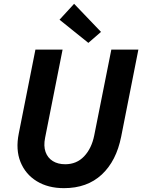

<svg xmlns="http://www.w3.org/2000/svg" viewBox="-20 -980 747 1008"><path d="M315.9 7.8Q232.4 7.8 173.1 -28.6Q113.8 -64.9 87.6 -129.6Q61.5 -194.3 78.6 -279.3L166 -719.7H308.6L216.8 -256.8Q208 -213.4 219.2 -182.1Q230.5 -150.9 257.3 -134.3Q284.2 -117.7 322.3 -117.7Q382.3 -117.7 421.6 -159.2Q460.9 -200.7 474.6 -268.6L564.5 -719.7H706.5L616.2 -262.7Q590.8 -134.8 514.2 -63.5Q437.5 7.8 315.9 7.8ZM443.8 -754.9 292.5 -876.5 369.1 -960 510.3 -812.5Z"/></svg>

Font: Reddit Sans
Style: Bold Italic
Weight: 700
Italic angle: -11.25°
Designer: Stephen Hutchings
Version: Version 1.013